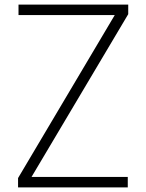

<svg xmlns="http://www.w3.org/2000/svg" viewBox="-20 -820 640 840"><path d="M59 0V-41L482 -754H61V-800H541V-758L118 -46H539V0Z"/></svg>

Font: Victor Mono Thin Thin
Style: Regular
Weight: 250
Monospace: yes
Version: Version 1.561;gftools[0.9.30]